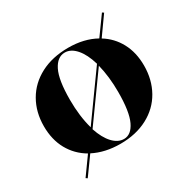

<svg xmlns="http://www.w3.org/2000/svg" viewBox="-154 -726 924 944"><g transform="rotate(-30 308.0 -254.5)"><path d="M70 75 141 -24Q83 -58 51.5 -115Q20 -172 20 -248Q20 -328 56 -390.5Q92 -453 159 -488Q226 -523 316 -523Q406 -523 472 -486L547 -590L556 -584L482 -480Q536 -447 566 -391Q596 -335 596 -261Q596 -181 560.5 -118Q525 -55 458.5 -20Q392 15 304 15Q217 15 151 -19L79 81ZM217 -129 400 -384Q382 -445 353 -478Q324 -511 290 -511Q247 -511 221.5 -460Q196 -409 196 -297Q196 -203 217 -129ZM331 3Q372 3 396.5 -48.5Q421 -100 421 -212Q421 -299 403 -371L220 -116Q239 -59 268 -28Q297 3 331 3Z"/></g></svg>

Font: Nyght Serif Bold
Style: Regular
Weight: 700
Designer: Maksym Kobuzan
Version: Version 0.410